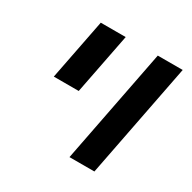

<svg xmlns="http://www.w3.org/2000/svg" viewBox="-138 -744 881 881"><g transform="rotate(30 302.0 -303.0)"><path d="M153 -606H285L222 -284H90ZM455 -606H587L469 0H337Z"/></g></svg>

Font: Libra Sans Modern
Style: Bold Italic
Weight: 700
Italic angle: -12°
Foundry: Stefan Peev, Context Ltd
Version: Version 1.000